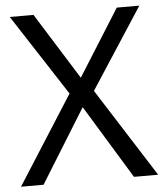

<svg xmlns="http://www.w3.org/2000/svg" viewBox="-52 -760 689 806"><g transform="rotate(-5 293.0 -357.0)"><path d="M582 0H480L291 -310L99 0H4L241 -372L19 -714H119L294 -434L470 -714H565L344 -374Z"/></g></svg>

Font: Noto Sans Siddham
Style: Regular
Weight: 400
Designer: Monotype Design Team
Foundry: Monotype Imaging Inc.
Version: Version 2.004; ttfautohint (v1.8.4.7-5d5b)